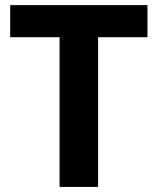

<svg xmlns="http://www.w3.org/2000/svg" viewBox="-20 -734 619 754"><path d="M559.1 -587.9H365.2V0H213.9V-587.9H20V-713.9H559.1Z"/></svg>

Font: OpenSansHebrew-Bold
Style: Bold
Weight: 700
Foundry: Ascender Corporation, Yanek Iontef
Version: Version 2.001;PS 002.001;hotconv 1.0.70;makeotf.lib2.5.58329